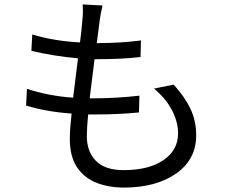

<svg xmlns="http://www.w3.org/2000/svg" viewBox="-20 -808 1040 869"><path d="M677 -407 766 -425Q817 -369 842.5 -314.5Q868 -260 868 -196Q868 -86 777 -22.5Q686 41 540 41Q473 41 417.5 19.5Q362 -2 329 -50.5Q296 -99 296 -180Q296 -221 304 -294Q191 -302 98 -330L102 -406Q203 -373 311 -366Q316 -410 322 -455Q328 -500 333 -544Q221 -554 122 -578L126 -652Q225 -622 342 -616Q350 -677 353 -719Q357 -753 354 -788L444 -783Q435 -745 431 -714Q429 -697 426 -674Q422 -646 418 -613Q531 -613 618 -625L616 -550Q534 -540 415 -540H408Q400 -477 392 -413Q389 -388 386 -363H405Q506 -363 611 -375L609 -299Q516 -290 415 -290Q397 -290 379 -290Q373 -228 373 -192Q373 -122 414 -80Q455 -38 540 -38Q653 -38 719.5 -83Q786 -128 786 -205Q786 -255 759 -308Q732 -361 677 -407Z"/></svg>

Font: Noto Sans CJK KR Regular (TTF)
Style: Regular
Weight: 400
Designer: Ryoko NISHIZUKA 西塚涼子 (kana & ideographs); Paul D. Hunt (Latin, Greek & Cyrillic); Wenlong ZHANG 张文龙 (bopomofo); Sandoll 
Foundry: Adobe Systems Incorporated
Version: Version 1.004;PS 1.004;hotconv 1.0.82;makeotf.lib2.5.63406